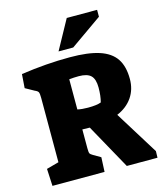

<svg xmlns="http://www.w3.org/2000/svg" viewBox="-131 -1004 935 1100"><g transform="rotate(-15 337.0 -454.0)"><path d="M37 -102 110 -122V-503Q110 -529 106 -537.5Q102 -546 85 -553L33 -582L39 -664Q189 -686 328 -686Q436 -686 502 -664.5Q568 -643 598.5 -597.5Q629 -552 629 -477Q629 -415 597 -368.5Q565 -322 506 -297L666 -39L665 0H483L335 -267L291 -268V-156Q291 -132 294.5 -125.5Q298 -119 312 -111L355 -86L351 0H42ZM433 -390Q443 -426 443 -476Q443 -526 421.5 -547Q400 -568 350 -568Q322 -568 293 -565V-386Q319 -380 355 -380Q408 -380 433 -390ZM370 -908H550V-867L362 -735H275Z"/></g></svg>

Font: Suez One
Style: Regular
Weight: 400
Version: Version 1.000